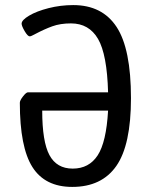

<svg xmlns="http://www.w3.org/2000/svg" viewBox="-20 -726 600 755"><path d="M58 -322Q58 -331 70.5 -347Q83 -363 90 -363H405Q401 -512 365.5 -573Q330 -634 259 -634Q217 -634 185.5 -622.5Q154 -611 120 -593Q102 -583 97 -583Q89 -583 77 -603.5Q65 -624 65 -633Q65 -647 94.5 -664.5Q124 -682 171 -694Q218 -706 268 -706Q382 -706 438.5 -620Q495 -534 495 -340Q495 -156 437.5 -73.5Q380 9 264 9Q157 9 107.5 -69Q58 -147 58 -322ZM405 -291H146Q146 -169 174.5 -116Q203 -63 266 -63Q330 -63 364 -115Q398 -167 405 -291Z"/></svg>

Font: Asap Condensed
Style: Regular
Weight: 400
Designer: Pablo Cosgaya
Foundry: Omnibus-Type
Version: Version 1.010; ttfautohint (v1.8)